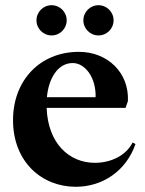

<svg xmlns="http://www.w3.org/2000/svg" viewBox="-20 -705 555 737"><path d="M271 12C373 12 464 -48 500 -152L489 -158C464 -108 406 -80 344 -80C246 -80 164 -154 159 -291H462L471 -317C476 -426 393 -506 283 -506C132 -506 30 -395 30 -244C30 -84 140 12 271 12ZM178 -569C210 -569 236 -595 236 -627C236 -659 210 -685 178 -685C146 -685 120 -659 120 -627C120 -595 146 -569 178 -569ZM358 -569C390 -569 416 -595 416 -627C416 -659 390 -685 358 -685C326 -685 300 -659 300 -627C300 -595 326 -569 358 -569ZM160 -332C167 -406 203 -463 259 -463C307 -463 349 -407 347 -332Z"/></svg>

Font: Sinistre
Style: Bold
Weight: 700
Designer: Jules Durand
Foundry: Collletttivo
Version: Version 69.420;Glyphs 3.2 (3217)